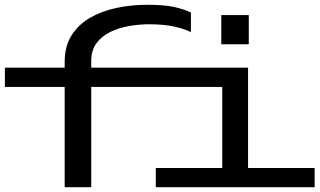

<svg xmlns="http://www.w3.org/2000/svg" viewBox="-20 -783 1340 803"><path d="M250.5 0V-419.5H0.5V-500H250.5V-524.5Q250.5 -589.5 279.2 -635Q308 -680.5 357 -708.8Q406 -737 467.8 -750Q529.5 -763 596 -763Q668 -763 709.8 -753.5Q751.5 -744 778.5 -730.5V-648.5Q752.5 -662 709.2 -671.8Q666 -681.5 603.5 -681.5Q564 -681.5 521.8 -674.5Q479.5 -667.5 443 -650.2Q406.5 -633 384 -603Q361.5 -573 361.5 -527V-500H1017.5V-80.5H1296V0H631.5V-80.5H909.5V-419.5H361.5V0ZM905.5 -720H1020.5V-598H905.5Z"/></svg>

Font: Trispace Expanded
Style: Regular
Weight: 400
Width: 7
Designer: Tyler Finck
Foundry: Etcetera Type Company
Version: Version 1.210; ttfautohint (v1.8.3)